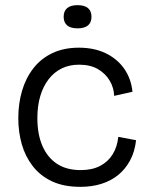

<svg xmlns="http://www.w3.org/2000/svg" viewBox="-20 -712 576 745"><path d="M292 13Q227 13 181.5 -8.5Q136 -30 107 -67.5Q78 -105 64.5 -152.5Q51 -200 51 -253Q51 -310 65.5 -359.5Q80 -409 109.5 -447Q139 -485 183.5 -506Q228 -527 286 -527Q346 -527 391 -505Q436 -483 462.5 -444.5Q489 -406 494 -356L423 -340Q422 -371 406 -398.5Q390 -426 360.5 -443.5Q331 -461 287 -461Q249 -461 219.5 -446.5Q190 -432 169 -405Q148 -378 136.5 -340Q125 -302 125 -254Q125 -191 144.5 -146Q164 -101 201 -76.5Q238 -52 293 -52Q337 -52 368 -68Q399 -84 417 -113Q435 -142 439 -181L508 -168Q503 -123 484.5 -89Q466 -55 438 -32.5Q410 -10 373 1.5Q336 13 292 13ZM281 -602Q254 -602 240.5 -613.5Q227 -625 227 -647Q227 -669 240.5 -680.5Q254 -692 281 -692Q308 -692 321.5 -680.5Q335 -669 335 -647Q335 -625 321.5 -613.5Q308 -602 281 -602Z"/></svg>

Font: Bricolage Grotesque 36pt Light
Style: Regular
Weight: 300
Designer: Mathieu Triay
Foundry: Atelier Triay
Version: Version 1.001;gftools[0.9.33.dev8+g029e19f]